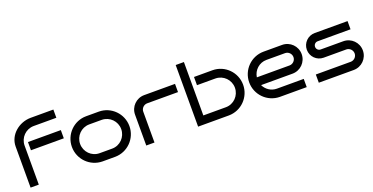

<svg xmlns="http://www.w3.org/2000/svg" viewBox="-27 -1473 4265 2196"><g transform="rotate(-20 2105.5 -375.0)"><path d="M622 -750H345C202 -749 72 -641 72 -500V0H172V-475C172 -571 249 -649 345 -650H622ZM622 -500H222V-400H622Z M1375 -275C1375 -426 1253 -550 1102 -550H948C797 -550 675 -426 675 -275C675 -124 797 -1 948 0H1102C1253 -1 1375 -124 1375 -275ZM1275 -275C1275 -179 1198 -100 1102 -100H948C852 -100 775 -179 775 -275C775 -371 852 -449 948 -450H1102C1198 -449 1275 -371 1275 -275Z M2030 -550H1655C1558 -550 1480 -472 1480 -375V0H1580V-375C1580 -416 1614 -450 1655 -450H2030Z M2759 -275C2759 -426 2637 -550 2486 -550H2261V-450H2486C2582 -449 2659 -371 2659 -275C2659 -179 2582 -100 2486 -100H2211V-750H2111V0H2486C2637 -1 2759 -124 2759 -275Z M3508 -375C3508 -472 3430 -550 3333 -550H3106C2955 -549 2833 -426 2833 -275C2833 -124 2955 -1 3106 0H3433V-100H3106C3037 -100 2978 -141 2950 -200H3333C3430 -200 3508 -278 3508 -375ZM2935 -300C2947 -384 3018 -450 3106 -450H3333C3374 -450 3408 -416 3408 -375C3408 -334 3374 -300 3333 -300Z M4180 -175C4180 -272 4102 -350 4005 -350H3730C3702 -350 3680 -372 3680 -400C3680 -428 3702 -450 3730 -450H4130V-550H3730C3647 -550 3580 -483 3580 -400C3580 -317 3647 -250 3730 -250H4005C4046 -250 4080 -216 4080 -175C4080 -134 4046 -100 4005 -100H3580V0H4005C4102 0 4180 -78 4180 -175Z"/></g></svg>

Font: Bruno Ace
Style: Regular
Weight: 400
Designer: Astigmatic (AOETI)
Foundry: Astigmatic (AOETI)
Version: Version 1.000